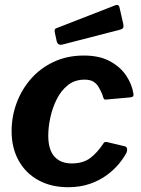

<svg xmlns="http://www.w3.org/2000/svg" viewBox="-20 -772 591 802"><path d="M330.1 -540Q395.8 -540 439.4 -516.2Q483.1 -492.3 507.3 -455.9Q531.6 -419.4 537.5 -379.7Q538.4 -372.1 535.7 -369.3Q533.1 -366.4 523.3 -365.1L422 -356.1Q415.7 -355.1 412.9 -361Q410 -367 407.7 -376.7Q400.4 -394 392.2 -408.1Q383.9 -422.3 370.4 -430.8Q356.9 -439.3 333.1 -439.3Q292.5 -439.3 263.9 -416.6Q235.3 -393.9 217.1 -357.7Q199 -321.5 190.3 -281.2Q181.6 -240.9 181.6 -205.7Q181.6 -146.4 207.5 -117.8Q233.5 -89.3 279.3 -89.3Q325.6 -89.3 355.4 -110.7Q385.3 -132.2 413.9 -175.6Q417.8 -180.9 429.6 -178L501.2 -160.9Q507.5 -159.9 510.1 -152.8Q512.6 -145.8 508.5 -134.2Q497.9 -113.8 477.7 -88.9Q457.6 -64.1 427.5 -41.5Q397.3 -19 356.6 -4.5Q315.9 10 264.7 10Q193.6 10 140.3 -19.3Q87 -48.6 57.8 -101.4Q28.5 -154.3 28.5 -224.1Q28.5 -286 49.8 -342.9Q71.2 -399.8 110.7 -444.3Q150.3 -488.7 206 -514.4Q261.7 -540 330.1 -540ZM479.9 -737.7 495.1 -670.8Q496.8 -661.8 494.8 -656.5Q492.7 -651.1 480.3 -647.7L240.1 -585.7Q229.7 -583.2 223.9 -588Q218 -592.7 216.6 -600.9L209 -635.9Q205.9 -650.3 213.5 -653.4L462.6 -750.3Q468.1 -752.7 472.9 -750.5Q477.7 -748.3 479.9 -737.7Z"/></svg>

Font: Libre Franklin Thin
Style: Italic
Weight: 100
Italic angle: -8°
Designer: Pablo Impallari, Rodrigo Fuenzalida, Nhung Nguyen
Foundry: Impallari Type
Version: Version 3.000